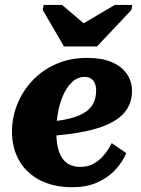

<svg xmlns="http://www.w3.org/2000/svg" viewBox="-20 -761 585 794"><path d="M244.6 -568.8H381.2L523.4 -719.8L527.2 -740.6H454.6L270 -631.6L364.6 -632L236.4 -740.6H160.4L156.6 -719.8ZM280 13.2Q202 13.2 145.9 -15.5Q89.8 -44.2 59.7 -96.2Q29.6 -148.2 29.6 -217.6Q29.6 -274.2 51 -328.5Q72.4 -382.8 113 -426.5Q153.6 -470.2 211.3 -495.9Q269 -521.6 341.2 -521.6Q401.4 -521.6 442.5 -503.9Q483.6 -486.2 504.7 -455.2Q525.8 -424.2 525.8 -384.4Q525.8 -337.8 500.7 -303.5Q475.6 -269.2 425.1 -246.5Q374.6 -223.8 299.3 -211.5Q224 -199.2 123.6 -195.6L133.4 -255Q201.2 -257.2 248 -266.4Q294.8 -275.6 323.3 -291.6Q351.8 -307.6 364.7 -331.3Q377.6 -355 377.6 -386.8Q377.6 -404 372.2 -416.6Q366.8 -429.2 356.1 -436.1Q345.4 -443 328.4 -443Q304.4 -443 283.7 -426.5Q263 -410 247.2 -379.8Q231.4 -349.6 222.2 -307.4Q213 -265.2 213 -212.8Q213 -165 224.2 -133.4Q235.4 -101.8 257.4 -86.3Q279.4 -70.8 312 -70.8Q342.4 -70.8 366.3 -83.7Q390.2 -96.6 409 -118.8Q427.8 -141 442 -169.2L502.4 -127.6Q485.2 -88.4 454.5 -56.3Q423.8 -24.2 380 -5.5Q336.2 13.2 280 13.2Z"/></svg>

Font: Roboto Serif 20pt
Style: Italic
Weight: 400
Italic angle: -10°
Designer: Greg Gazdowicz
Foundry: Commercial Type
Version: Version 1.008